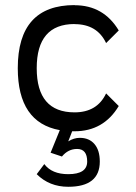

<svg xmlns="http://www.w3.org/2000/svg" viewBox="-20 -508 528 743"><path d="M268.6 0H259.3L244.1 39.1Q266.1 25.4 288.6 25.4Q325.2 25.4 345.7 49.6Q366.2 73.7 366.2 117.2Q366.2 214.8 244.1 214.8Q170.9 214.8 122.1 166L151.4 127Q180.7 166 244.1 166Q317.4 166 317.4 117.2Q317.4 68.4 278.3 68.4Q243.7 68.4 219.7 97.7L175.8 83L211.4 -4.4Q48.8 -33.7 48.8 -244.1Q48.8 -488.3 268.6 -488.3V-487.8Q380.9 -487.8 439.5 -390.1L390.6 -341.3Q356 -414.6 268.6 -414.6V-415Q122.1 -415 122.1 -244.1Q122.1 -73.2 268.6 -73.2Q356 -73.2 390.6 -146.5L439.5 -97.7Q380.9 0 268.6 0Z"/></svg>

Font: Sanitrixie
Style: Regular
Weight: 400
Designer: Jayvee D. Enaguas (Grand Chaos)
Version: Version 1.1 - 6/9/2013